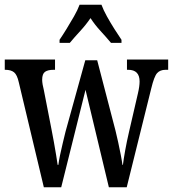

<svg xmlns="http://www.w3.org/2000/svg" viewBox="-20 -786 726 806"><path d="M59 -440Q52 -472 39 -482.5Q26 -493 2 -493H0V-536H211V-493H205Q181 -493 169 -484.5Q157 -476 157 -451Q157 -443 159 -431Q161 -419 164 -408L196 -244Q201 -220 206 -191Q211 -162 215.5 -136Q220 -110 222 -94H225Q227 -110 232 -134.5Q237 -159 243.5 -185.5Q250 -212 255 -233L338 -533H388L465 -237Q470 -217 476 -189.5Q482 -162 487 -136Q492 -110 494 -94H496Q499 -118 505.5 -154.5Q512 -191 522 -234L559 -394Q566 -424 566 -444Q566 -493 518 -493H513V-536H686V-493H675Q652 -493 639.5 -479Q627 -465 615 -415L512 0H437L339 -409L237 0H164ZM230 -619Q243 -638 259 -664Q275 -690 290.5 -717Q306 -744 314 -766H406Q414 -744 429 -717Q444 -690 460.5 -664Q477 -638 490 -619V-606H446Q426 -630 402 -656Q378 -682 360 -710Q341 -682 317 -656Q293 -630 273 -606H230Z"/></svg>

Font: Noto Serif Thai ExtraCondensed Medium
Style: Regular
Weight: 500
Width: 2
Designer: Monotype Design Team
Foundry: Monotype Imaging Inc.
Version: Version 2.002; ttfautohint (v1.8.4.7-5d5b)